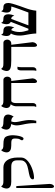

<svg xmlns="http://www.w3.org/2000/svg" viewBox="1182 -1840 970 3375"><g transform="rotate(-90 1667.5 -152.0)"><path d="M122.6 233.9Q122.1 250 118.4 264.4Q114.7 278.8 108.4 289.6Q102.1 300.3 93.5 306.4Q85 312.5 75.2 312.5Q65.9 312.5 58.1 299.3Q50.3 286.1 50.3 264.2V-330.6Q50.3 -342.8 53.7 -348.9Q57.1 -355 67.9 -355Q78.1 -355 81.5 -348.9Q85 -342.8 85.9 -330.6ZM411.1 -577.6Q444.8 -577.6 470.7 -566.9Q496.6 -556.2 516.1 -537.8Q535.6 -519.5 549.1 -495.1Q562.5 -470.7 570.8 -443.6Q579.1 -416.5 582.8 -387.9Q586.4 -359.4 586.4 -333V-264.6Q586.4 -229.5 567.9 -199Q549.3 -168.5 519 -143.6Q488.8 -118.7 450.7 -99.1Q412.6 -79.6 373 -66.4Q333.5 -53.2 296.6 -46.4Q259.8 -39.6 232.4 -39.6Q229.5 -39.6 224.4 -40.3Q219.2 -41 214.4 -43.2Q209.5 -45.4 206.1 -49.3Q202.6 -53.2 202.6 -59.1Q202.6 -80.1 217 -93.3Q231.4 -106.4 254.9 -114.7Q278.3 -123 308.6 -128.4Q338.9 -133.8 370.1 -140.1Q401.4 -146.5 431.6 -155.3Q461.9 -164.1 485.4 -179.4Q508.8 -194.8 523.2 -218Q537.6 -241.2 537.6 -275.9V-333Q537.6 -364.7 529.8 -385.3Q522 -405.8 506.8 -418Q491.7 -430.2 470 -434.8Q448.2 -439.5 419.9 -439.5H162.1Q137.2 -439.5 115.2 -443.4Q93.3 -447.3 76.9 -456.8Q60.5 -466.3 51 -482.4Q41.5 -498.5 41.5 -523.4Q41.5 -532.7 44.4 -546.6Q47.4 -560.5 52.5 -574.5Q57.6 -588.4 64.5 -600.1Q71.3 -611.8 79.1 -617.2Q87.4 -605.5 95 -597.9Q102.5 -590.3 113.3 -585.7Q124 -581.1 139.9 -579.3Q155.8 -577.6 181.2 -577.6Z M916.5 -224.1Q906.2 -224.1 897.9 -232.9Q889.6 -241.7 889.6 -251Q889.6 -258.3 893.3 -265.9Q897 -273.4 901.6 -281.5Q906.2 -289.6 910.4 -297.9Q914.6 -306.2 916 -314Q918 -326.2 919.4 -341.8Q920.9 -357.4 920.9 -377Q920.9 -401.9 911.6 -416.7Q902.3 -431.6 878.9 -436Q874.5 -436.5 868.4 -437.3Q862.3 -438 853 -438.5Q843.8 -439 830.3 -439.2Q816.9 -439.5 797.9 -439.5Q772.9 -439.5 750.7 -443.4Q728.5 -447.3 712.2 -457Q695.8 -466.8 686.3 -482.9Q676.8 -499 676.8 -523.9Q676.8 -534.2 679.9 -548.1Q683.1 -562 688.5 -575.7Q693.8 -589.4 701.4 -600.8Q709 -612.3 717.3 -617.2Q724.1 -605 731.2 -597.4Q738.3 -589.8 749 -585.4Q759.8 -581.1 775.9 -579.3Q792 -577.6 816.9 -577.6Q847.7 -577.6 870.4 -575Q893.1 -572.3 908.9 -567.1Q924.8 -562 935.1 -554.2Q945.3 -546.4 951.7 -535.6Q958 -524.9 963.1 -510.3Q968.3 -495.6 971.7 -479.2Q975.1 -462.9 976.8 -445.6Q978.5 -428.2 978.5 -411.6Q978.5 -410.2 978 -400.9Q977.5 -391.6 976.3 -377.9Q975.1 -364.3 973.1 -347.4Q971.2 -330.6 967.5 -313Q963.9 -295.4 959 -278.8Q954.1 -262.2 947.3 -249Q940.9 -237.3 934.3 -230.7Q927.7 -224.1 916.5 -224.1Z M1303.2 -397.5Q1301.3 -401.9 1296.6 -410.4Q1292 -418.9 1285.2 -423.8Q1278.3 -429.2 1262 -434.3Q1245.6 -439.5 1220.7 -439.5Q1214.8 -424.8 1211.9 -408.4Q1209 -392.1 1209 -376Q1209 -362.8 1210.9 -346.9Q1212.9 -331.1 1215.8 -314.7Q1218.8 -298.3 1222.2 -282.5Q1225.6 -266.6 1228.5 -253.4Q1234.9 -222.7 1240.2 -186.3Q1245.6 -149.9 1245.6 -111.8Q1245.6 -54.2 1232.4 0H1189.9Q1191.4 -17.6 1191.4 -36.6Q1191.4 -59.1 1189.7 -82.5Q1188 -106 1185.3 -127.9Q1182.6 -149.9 1179.4 -169.4Q1176.3 -189 1172.9 -204.6Q1169.9 -218.3 1166.3 -236.1Q1162.6 -253.9 1159.2 -272.7Q1155.8 -291.5 1153.6 -309.6Q1151.4 -327.6 1151.4 -340.8Q1151.4 -367.2 1157.5 -392.6Q1163.6 -418 1175.8 -440.4Q1149.4 -442.9 1130.6 -450.4Q1111.8 -458 1099.9 -469.5Q1087.9 -481 1082.3 -495.6Q1076.7 -510.3 1076.7 -527.3Q1076.7 -536.6 1079.6 -549.8Q1082.5 -563 1087.2 -576.2Q1091.8 -589.4 1098.1 -600.6Q1104.5 -611.8 1111.8 -617.2Q1115.7 -610.8 1119.6 -606Q1123.5 -601.1 1127 -597.2Q1135.3 -589.4 1155.8 -583.5Q1176.3 -577.6 1213.9 -577.6Q1241.7 -577.6 1265.4 -574.2Q1289.1 -570.8 1306.2 -561.5Q1323.2 -552.2 1332.8 -535.6Q1342.3 -519 1342.3 -492.2Q1342.3 -478.5 1337.9 -463.1Q1333.5 -447.8 1327.4 -434.3Q1321.3 -420.9 1314.5 -410.9Q1307.6 -400.9 1303.2 -397.5Z M1896 -439.5H1577.6Q1543.9 -420.4 1543.9 -358.4V-66.9Q1543.9 -52.7 1542.5 -43.9Q1541 -35.2 1537.6 -28.6Q1534.2 -22 1528.3 -15.9Q1522.5 -9.8 1513.2 -1H1473.6Q1478 -8.8 1480.7 -14.2Q1483.4 -19.5 1484.9 -24.4Q1486.3 -29.3 1486.8 -35.4Q1487.3 -41.5 1487.3 -51.3V-357.4Q1487.3 -365.7 1490.2 -379.2Q1493.2 -392.6 1498 -406.2Q1502.9 -419.9 1509.8 -431.4Q1516.6 -442.9 1524.9 -447.8Q1456.5 -462.4 1456.5 -523.9Q1456.5 -533.7 1459.7 -547.4Q1462.9 -561 1468 -575Q1473.1 -588.9 1480 -600.3Q1486.8 -611.8 1494.1 -617.2Q1502.4 -605.5 1510 -597.9Q1517.6 -590.3 1528.3 -585.7Q1539.1 -581.1 1554.9 -579.3Q1570.8 -577.6 1596.2 -577.6H1951.7Q1965.8 -577.6 1976.3 -571.8Q1986.8 -565.9 1993.9 -556.4Q2001 -546.9 2004.6 -534.7Q2008.3 -522.5 2008.3 -509.8Q2008.3 -497.1 2004.6 -484.6Q2001 -472.2 1993.7 -462.2Q1986.3 -452.1 1975.8 -445.8Q1965.3 -439.5 1951.7 -439.5H1932.1L1978 -65.4Q1977.5 -49.3 1972.2 -34.9Q1966.8 -20.5 1958.7 -9.8Q1950.7 1 1940.7 7.1Q1930.7 13.2 1920.9 13.2Q1911.6 13.2 1903.8 0Q1896 -13.2 1896 -35.2Z M2183.1 -330.6Q2174.3 -306.2 2174.3 -266.6V-65.9Q2174.3 -51.8 2172.9 -43Q2171.4 -34.2 2168 -27.6Q2164.6 -21 2158.7 -14.9Q2152.8 -8.8 2143.6 0H2106.9Q2110.8 -6.3 2113 -11.5Q2115.2 -16.6 2115.7 -20.5Q2117.7 -28.3 2117.7 -50.3V-265.1Q2117.7 -288.1 2123.5 -304.4Q2129.4 -320.8 2139.2 -330.6ZM2532.2 -439.5H2291.5Q2243.2 -439.5 2208.3 -443.1Q2173.3 -446.8 2150.9 -456.3Q2128.4 -465.8 2117.9 -481.7Q2107.4 -497.6 2107.4 -522.5Q2107.4 -532.2 2110.6 -546.1Q2113.8 -560.1 2118.9 -574.2Q2124 -588.4 2130.9 -600.1Q2137.7 -611.8 2145.5 -617.2Q2153.8 -605.5 2161.4 -597.9Q2168.9 -590.3 2179.4 -585.7Q2189.9 -581.1 2206.1 -579.3Q2222.2 -577.6 2247.6 -577.6H2603Q2616.7 -577.6 2627.4 -571.8Q2638.2 -565.9 2645.3 -556.2Q2652.3 -546.4 2656 -534.2Q2659.7 -522 2659.7 -508.8Q2659.7 -496.1 2655 -483.9Q2650.4 -471.7 2641.4 -461.7Q2632.3 -451.7 2619.1 -445.6Q2606 -439.5 2588.4 -439.5H2568.4L2614.3 -65.4Q2613.8 -49.3 2608.4 -34.9Q2603 -20.5 2595 -9.8Q2586.9 1 2576.9 7.1Q2566.9 13.2 2557.1 13.2Q2547.9 13.2 2540 0Q2532.2 -13.2 2532.2 -35.2Z M3135.7 -138.2Q3150.4 -177.7 3164.1 -214.4Q3177.7 -251 3190.9 -286.9Q3204.1 -322.8 3216.6 -359.6Q3229 -396.5 3241.2 -437Q3236.8 -439 3230.2 -439.2Q3223.6 -439.5 3213.4 -439.5Q3134.3 -439.5 3134.3 -522.9Q3134.3 -532.2 3136 -545.7Q3137.7 -559.1 3141.1 -572.8Q3144.5 -586.4 3149.2 -598.4Q3153.8 -610.4 3159.7 -617.2Q3164.1 -606.9 3168 -599.4Q3171.9 -591.8 3179 -587.2Q3186 -582.5 3197.8 -580.1Q3209.5 -577.6 3229.5 -577.6Q3266.6 -577.6 3284.9 -555.4Q3303.2 -533.2 3303.2 -491.7Q3303.2 -477.5 3300 -460.2Q3296.9 -442.9 3290.5 -419.4Q3284.2 -396 3274.2 -365.2Q3264.2 -334.5 3250.5 -293.5Q3243.2 -272.5 3234.1 -248Q3225.1 -223.6 3216.1 -198.2Q3207 -172.9 3199 -148.2Q3190.9 -123.5 3185.5 -102.1Q3179.7 -79.6 3175 -54.2Q3170.4 -28.8 3167.5 0H2766.1Q2766.1 -17.1 2764.9 -34.2Q2763.7 -51.3 2761.2 -69.8Q2758.8 -88.4 2755.6 -108.9Q2752.4 -129.4 2748 -152.8Q2744.1 -174.3 2741 -192.1Q2737.8 -210 2735.4 -226.3Q2732.9 -242.7 2731.7 -259.8Q2730.5 -276.9 2730.5 -296.9Q2730.5 -338.4 2739.3 -376.5Q2748 -414.6 2766.1 -446.3Q2722.2 -462.9 2722.2 -523.9Q2722.2 -533.2 2723.9 -546.4Q2725.6 -559.6 2728.8 -573Q2731.9 -586.4 2736.6 -598.4Q2741.2 -610.4 2746.6 -617.2Q2751 -606.9 2755.1 -599.4Q2759.3 -591.8 2766.4 -587.2Q2773.4 -582.5 2784.4 -580.1Q2795.4 -577.6 2813 -577.6Q2835.9 -577.6 2851.6 -571.5Q2867.2 -565.4 2877 -554Q2886.7 -542.5 2891.1 -526.1Q2895.5 -509.8 2895.5 -488.8Q2895.5 -478 2893.8 -463.6Q2892.1 -449.2 2888.7 -434.8Q2885.3 -420.4 2880.4 -407.5Q2875.5 -394.5 2869.6 -386.7Q2867.7 -393.6 2865.2 -401.9Q2862.8 -410.2 2858.2 -417.7Q2853.5 -425.3 2845.7 -431.2Q2837.9 -437 2825.7 -439.5Q2809.6 -407.2 2801.3 -370.8Q2793 -334.5 2793 -297.9Q2793 -272.9 2795.2 -254.6Q2797.4 -236.3 2801.3 -219.2Q2805.2 -202.1 2810.8 -183.3Q2816.4 -164.6 2823.2 -138.2H2850.6L2971.7 -448.2Q2929.7 -465.8 2929.7 -523.9Q2929.7 -533.2 2931.6 -546.4Q2933.6 -559.6 2937 -573.2Q2940.4 -586.9 2945.1 -598.9Q2949.7 -610.8 2955.1 -617.2Q2959.5 -606.9 2963.9 -599.4Q2968.3 -591.8 2975.8 -587.2Q2983.4 -582.5 2995.1 -580.1Q3006.8 -577.6 3025.9 -577.6Q3104.5 -577.6 3104.5 -489.7Q3104.5 -478 3103 -463.6Q3101.6 -449.2 3098.1 -434.8Q3094.7 -420.4 3089.8 -407.5Q3085 -394.5 3078.1 -386.7Q3075.2 -397 3071.8 -406.5Q3068.4 -416 3062.5 -423.3Q3056.6 -430.7 3047.1 -435.1Q3037.6 -439.5 3022.5 -439.5L2910.2 -138.2H3135.7Z"/></g></svg>

Font: Cardo
Style: Bold
Weight: 700
Designer: David J. Perry
Foundry: David J. Perry
Version: Version 1.0011